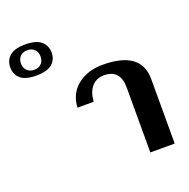

<svg xmlns="http://www.w3.org/2000/svg" viewBox="-411 -959 1076 1095"><g transform="rotate(-20 127.5 -411.5)"><path d="M-268 -728Q-268 -771 -238 -797Q-208 -823 -143 -823Q-78 -823 -47.5 -797Q-17 -771 -17 -728Q-17 -685 -47.5 -659.5Q-78 -634 -143 -634Q-208 -634 -238 -659.5Q-268 -685 -268 -728ZM-84 -728Q-84 -755 -100 -771.5Q-116 -788 -143 -788Q-171 -788 -187 -771.5Q-203 -755 -203 -728Q-203 -702 -186.5 -685.5Q-170 -669 -143 -669Q-116 -669 -100 -685.5Q-84 -702 -84 -728ZM317 -394Q317 -504 218 -504Q173 -504 145 -473Q117 -442 112 -382H14Q18 -466 79 -514.5Q140 -563 232 -563Q465 -563 465 -391V0H317Z"/></g></svg>

Font: Taviraj DemiBold
Style: Regular
Weight: 600
Designer: Katatrad Team
Foundry: CadsonDemak
Version: Version 1.030